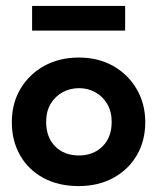

<svg xmlns="http://www.w3.org/2000/svg" viewBox="-20 -617 523 649"><path d="M246 12Q176.5 12 125.8 -16Q75 -44 47.5 -92.8Q20 -141.5 20 -204Q20 -268.5 49.8 -317.8Q79.5 -367 130.5 -394.8Q181.5 -422.5 246 -422.5Q312.5 -422.5 363 -393.8Q413.5 -365 442.2 -315.5Q471 -266 471 -204Q471 -141 442.5 -92.2Q414 -43.5 363.2 -15.8Q312.5 12 246 12ZM247 -91.5Q295.5 -91.5 326.5 -122.2Q357.5 -153 357.5 -205Q357.5 -240.5 342.2 -266Q327 -291.5 302 -305.2Q277 -319 247 -319Q217.5 -319 192.2 -305.5Q167 -292 151.5 -266.5Q136 -241 136 -205Q136 -153 166.5 -122.2Q197 -91.5 247 -91.5ZM403 -513.5H88.5V-597H403Z"/></svg>

Font: Lucymar Sans SemiBold
Style: Regular
Weight: 600
Foundry: The League of Moveable Type (original font) / Main changes by Cristiano Sobral with portions from Mirco Monsees
Version: Version 2.001;August 30, 2020;FontCreator 13.0.0.2681 64-bit